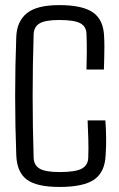

<svg xmlns="http://www.w3.org/2000/svg" viewBox="-20 -723 465 749"><path d="M212.4 6.3Q123 6.3 84.5 -22.5Q45.9 -51.3 43.5 -117.7Q34.7 -348.6 43.5 -579.6Q45.9 -640.1 85 -671.6Q124 -703.1 211.4 -703.1Q301.8 -703.1 343 -674.3Q384.3 -645.5 386.2 -579.1Q387.2 -563 387.2 -539.3Q387.2 -515.6 386.5 -491.9Q385.7 -468.3 385.3 -451.7H317.4Q318.4 -483.4 318.6 -521Q318.8 -558.6 317.4 -590.3Q316.9 -619.6 293.2 -632.3Q269.5 -645 211.4 -645Q158.2 -645 135.5 -632.3Q112.8 -619.6 111.3 -590.3Q103.5 -348.6 111.3 -106.4Q112.8 -77.6 135.5 -64.7Q158.2 -51.8 212.4 -51.8Q273.4 -51.8 298.1 -64.7Q322.8 -77.6 324.2 -106.4Q325.7 -140.6 324.5 -179.9Q323.2 -219.2 321.8 -253.4H391.1Q393.6 -219.2 394 -185.8Q394.5 -152.3 392.1 -117.7Q389.2 -51.3 347.4 -22.5Q305.7 6.3 212.4 6.3Z"/></svg>

Font: Agdasima
Style: Regular
Weight: 400
Width: 3
Designer: The DocRepair Project, Patric King
Foundry: Google
Version: Version 2.002